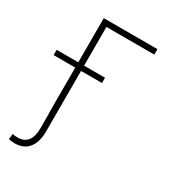

<svg xmlns="http://www.w3.org/2000/svg" viewBox="-220 -624 823 923"><g transform="rotate(30 191.5 -162.5)"><path d="M377.9 -500H112.3V-285.2H228.5V-255.9H112.3V80.1Q112.3 139.6 85.7 172.4Q59.1 205.1 9.8 205.1Q-6.8 205.1 -24.4 201.2L-20.5 170.9Q-11.7 173.8 7.8 173.8Q43.9 173.8 62.5 150.4Q81.1 127 81.1 80.1V0H80.1V-255.9H-40V-285.2H80.1V-530.3H377.9Z"/></g></svg>

Font: Pretendard Std Thin
Style: Regular
Weight: 100
Designer: Base glyphs from Inter by Rasmus Andersson; Hangeul glyphs from Noto Sans CJK(Source Han Sans) by Jang Soo-young and Kan
Foundry: Kil Hyung-jin
Version: Version 1.309